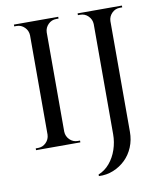

<svg xmlns="http://www.w3.org/2000/svg" viewBox="-96 -777 890 1054"><g transform="rotate(-10 349.0 -250.0)"><path d="M224 -700V0H131V-700ZM134 -73V0H54V-10Q54 -10 60.5 -10Q67 -10 67 -10Q93 -10 111.5 -28.5Q130 -47 131 -73ZM134 -627H131Q130 -653 111.5 -671.5Q93 -690 67 -690Q67 -690 60.5 -690Q54 -690 54 -690V-700H134ZM221 -73H224Q225 -47 243.5 -28.5Q262 -10 288 -10Q288 -10 294 -10Q300 -10 301 -10V0H221ZM221 -627V-700H301V-690Q300 -690 294 -690Q288 -690 288 -690Q262 -690 243.5 -671.5Q225 -653 224 -627ZM579 -700V-10Q579 36 562.5 75.5Q546 115 517 143Q488 171 450 186.5Q412 202 369 200V191Q405 177 431.5 145.5Q458 114 472 72.5Q486 31 486 -13V-700ZM489 -627H486Q485 -653 466.5 -671.5Q448 -690 422 -690Q422 -690 415.5 -690Q409 -690 409 -690V-700H489ZM576 -627V-700H656V-690Q656 -690 649.5 -690Q643 -690 643 -690Q617 -690 598.5 -671.5Q580 -653 579 -627Z"/></g></svg>

Font: Cinzel Medium
Style: Regular
Weight: 500
Designer: Natanael Gama
Version: Version 2.000